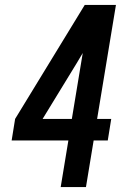

<svg xmlns="http://www.w3.org/2000/svg" viewBox="-20 -755 540 775"><path d="M225 0 256 -188H27L41 -275L322 -735H448L372 -275H429L415 -188H358L327 0ZM152 -275H270L314 -541L289 -499Z"/></svg>

Font: Iosevka SS18 Semibold
Style: Italic
Weight: 600
Italic angle: -9°
Monospace: yes
Designer: Belleve Invis
Foundry: Belleve Invis
Version: Version 25.1.1; ttfautohint (v1.8.4)